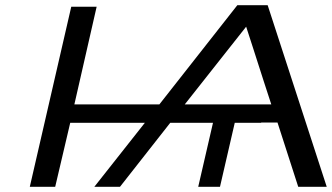

<svg xmlns="http://www.w3.org/2000/svg" viewBox="-20 -721 1281 741"><path d="M95 0 255 -695H353L267 -318H595L896 -701H1013L1241 0H1131L1051 -248H988V-247H886L829 0H745L802 -247H637Q558 -147 443 0H344L539 -247H251L193 0ZM693 -318H1027Q1017 -348 998.5 -405.5Q980 -463 958.5 -530Q937 -597 930 -618Z"/></svg>

Font: Coval
Style: Book Italic
Weight: 350
Foundry: Context Ltd
Version: Version 001.000